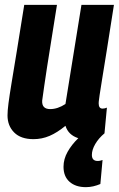

<svg xmlns="http://www.w3.org/2000/svg" viewBox="-20 -564 491 792"><path d="M334 208Q292 208 267 186Q242 164 242 124Q242 92 259 62Q276 32 303 6Q262 -7 250 -45Q216 -17 184.5 -3.5Q153 10 118 10Q66 10 38.5 -17.5Q11 -45 11 -88Q11 -107 15 -138Q19 -169 27.5 -220.5Q36 -272 49 -351Q62 -430 80 -544H215Q201 -456 191 -393.5Q181 -331 174 -286.5Q167 -242 162.5 -209.5Q158 -177 154 -149Q152 -114 187 -114Q218 -114 250 -135L316 -544H450Q432 -428 420 -353.5Q408 -279 401 -236Q394 -193 391 -172.5Q388 -152 387.5 -146Q387 -140 387 -138Q387 -116 403 -116Q412 -116 421 -120L411 -14Q387 6 373 30Q359 54 359 75Q359 100 383 100Q389 100 394.5 98.5Q400 97 403 96L394 195Q380 201 365 204.5Q350 208 334 208Z"/></svg>

Font: Georama SemiCondensed
Style: Bold Italic
Weight: 700
Width: 4
Italic angle: -9°
Designer: Jean-Baptiste Levee
Foundry: Production Type
Version: Version 1.000